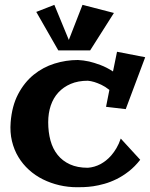

<svg xmlns="http://www.w3.org/2000/svg" viewBox="-20 -765 634 809"><path d="M570.8 -91.8Q548.3 -63 522.9 -43.2Q497.6 -23.4 471.4 -10.5Q445.3 2.4 419.9 9.5Q394.5 16.6 372.6 19.8Q350.6 22.9 333 23.4Q315.4 23.9 305.2 23.9Q266.6 23.9 230 15.4Q193.4 6.8 160.9 -9.3Q128.4 -25.4 102.1 -49.3Q75.7 -73.2 57.4 -103.5Q39.1 -133.8 30.3 -170.7Q21.5 -207.5 24.9 -250Q30.3 -318.8 56.4 -368.4Q82.5 -418 121.8 -450Q161.1 -481.9 209.7 -497.1Q258.3 -512.2 308.1 -512.2Q330.6 -511.2 355.5 -505.9Q376.5 -501 402.8 -491.2Q429.2 -481.4 456.1 -463.9L473.1 -546.9L591.8 -523.9L509.8 -305.2L426.8 -314.9L440.9 -386.2Q422.9 -400.4 406.5 -408Q390.1 -415.5 377.4 -419.4Q362.8 -423.8 350.1 -424.8Q309.1 -424.8 278.1 -411.6Q247.1 -398.4 225.8 -375.2Q204.6 -352.1 193.8 -320.1Q183.1 -288.1 183.1 -250Q183.1 -208.5 192.6 -173.3Q202.1 -138.2 222.7 -112.5Q243.2 -86.9 274.7 -72.5Q306.2 -58.1 350.1 -58.1Q377.9 -60.1 403.8 -73.7Q414.6 -79.6 426.3 -88.6Q438 -97.7 449.2 -110.6Q460.4 -123.5 470.7 -140.9Q481 -158.2 488.8 -181.2ZM359.9 -552.7H225.6L132.8 -714.8L209 -744.6L270 -596.7L327.6 -744.6L460 -710.4Z"/></svg>

Font: Peralta
Style: Regular
Weight: 400
Designer: Astigmatic (AOETI)
Foundry: Astigmatic (AOETI)
Version: Version 1.000